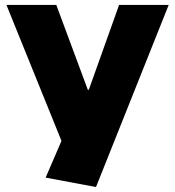

<svg xmlns="http://www.w3.org/2000/svg" viewBox="-20 -560 707 774"><path d="M164 156 258 -62 240 38 6 -540H207L334 -198H338L460 -540H660L367 194Z"/></svg>

Font: Pathway Extreme 28pt ExtraBold
Style: Regular
Weight: 800
Designer: Eduardo Rodriguez Tunni
Foundry: Eduardo Rodriguez Tunni
Version: Version 1.001;gftools[0.9.26]